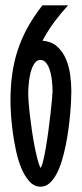

<svg xmlns="http://www.w3.org/2000/svg" viewBox="-20 -706 310 724"><path d="M236.8 -686Q208.5 -655.3 184.3 -622.6Q160.2 -589.8 140.1 -552.2Q174.3 -549.8 195.8 -530.3Q217.3 -510.7 229 -482.7Q240.7 -454.6 244.9 -422.4Q249 -390.1 249 -362.3Q249 -349.6 248 -327.1Q247.1 -304.7 244.6 -276.9Q242.2 -249 238 -218Q233.9 -187 227.5 -156.5Q221.2 -126 212.6 -97.9Q204.1 -69.8 192.4 -48.6Q180.7 -27.3 166 -14.6Q151.4 -2 133.3 -2Q109.4 -2 91.6 -21.2Q73.7 -40.5 61 -70.8Q48.3 -101.1 40.3 -138.2Q32.2 -175.3 27.6 -211.4Q22.9 -247.6 21.2 -278.6Q19.5 -309.6 19.5 -327.1Q19.5 -379.9 26.1 -427Q32.7 -474.1 47.1 -517.8Q61.5 -561.5 84.5 -603Q107.4 -644.5 140.1 -686ZM86.4 -357.4Q86.4 -342.3 88.1 -319.1Q89.8 -295.9 93 -269.3Q96.2 -242.7 100.3 -213.9Q104.5 -185.1 109.6 -158.4Q114.7 -131.8 120.4 -109.4Q126 -86.9 132.3 -72.8Q137.2 -76.7 142.3 -97.4Q147.5 -118.2 152.6 -147.7Q157.7 -177.2 162.4 -211.7Q167 -246.1 170.4 -276.6Q173.8 -307.1 176 -330.3Q178.2 -353.5 178.2 -360.8Q178.2 -368.2 177.7 -379.6Q177.2 -391.1 175.5 -404.5Q173.8 -418 170.7 -431.4Q167.5 -444.8 162.4 -455.6Q157.2 -466.3 149.9 -473.1Q142.6 -480 132.3 -480Q122.6 -480 115.2 -472.9Q107.9 -465.8 102.8 -454.3Q97.7 -442.9 94.5 -429Q91.3 -415 89.6 -401.6Q87.9 -388.2 87.2 -376.2Q86.4 -364.3 86.4 -357.4Z"/></svg>

Font: XAYAX
Style: Regular
Weight: 400
Designer: Peter Wiegel
Foundry: Peter Wiegel
Version: Version 1.000 2009 initial release